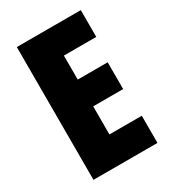

<svg xmlns="http://www.w3.org/2000/svg" viewBox="-176 -804 795 894"><g transform="rotate(-30 221.5 -357.0)"><path d="M403 0V-146H229V-297H390V-441H229V-570H403V-714H59V0Z"/></g></svg>

Font: Noto Sans Georgian ExtraCondensed Black
Style: Regular
Weight: 900
Width: 2
Designer: Monotype Design Team, Akaki Razmadze
Foundry: Google LLC
Version: Version 2.005